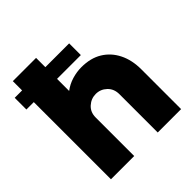

<svg xmlns="http://www.w3.org/2000/svg" viewBox="-201 -870 1010 1010"><g transform="rotate(-45 304.5 -365.0)"><path d="M50 0V-574H-5V-661H50V-730H223V-661H400V-574H223V-484Q252 -506 287 -516.5Q322 -527 357 -527Q425 -527 472.5 -498Q520 -469 546 -417Q572 -365 572 -296V0H398V-285Q398 -325 372 -349.5Q346 -374 311 -374Q276 -374 249.5 -350Q223 -326 223 -287V0Z"/></g></svg>

Font: MuseoModerno ExtraBold
Style: Regular
Weight: 800
Designer: Pablo Cosgaya, Héctor Gatti, Marcela Romero, and the Authors of The MuseoModerno Project.
Foundry: Omnibus-Type Team
Version: Version 1.001